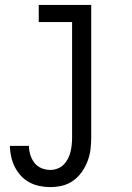

<svg xmlns="http://www.w3.org/2000/svg" viewBox="-20 -540 540 783"><path d="M185 223Q163 223 141 218.5Q119 214 99.5 203.5Q80 193 65 176.5Q50 160 40 140Q30 120 25.5 98.5Q21 77 20 55H98Q98 73 103.5 91Q109 109 120 123.5Q131 138 148.5 145.5Q166 153 185 153Q200 153 214.5 147.5Q229 142 239.5 131.5Q250 121 257 107.5Q264 94 267.5 79.5Q271 65 272.5 50Q274 35 274 20V-450H138V-520H352V20Q352 45 349 69.5Q346 94 337 117.5Q328 141 313.5 161.5Q299 182 279 196.5Q259 211 234.5 217Q210 223 185 223Z"/></svg>

Font: Iosevka www.saffi
Style: Regular
Weight: 400
Monospace: yes
Designer: Belleve Invis
Foundry: Belleve Invis
Version: Version 22.0.2; ttfautohint (v1.8.3)